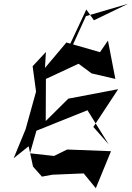

<svg xmlns="http://www.w3.org/2000/svg" viewBox="-20 -967 695 1012"><path d="M472 -298 603 -497 340 -447 221 -329 222 -551 394 -631 463 -580 588 -551 549 -753 507 -692 330 -743 217 -609 222 -693 152 -618 170 -484 115 -286 52 -133 131 -196 154 -89 201 -36 255 -46 421 -53 485 25 565 -170 334 -179 265 -145 138 -159 172 -278 441 -386 553 -206ZM435 -917 345 -725 346 -691 433 -882 655 -947 475 -860Z"/></svg>

Font: Asimov Silicon
Style: Regular
Weight: 400
Designer: Google
Version: Version 2.000980; 2014